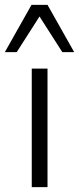

<svg xmlns="http://www.w3.org/2000/svg" viewBox="-44 -772 326 792"><path d="M87 0V-489H152V0ZM-24 -557 86 -752H152L262 -557H213L119 -704L25 -557Z"/></svg>

Font: Nunito Sans 10pt Light
Style: Regular
Weight: 300
Designer: Vernon Adams
Foundry: Vernon Adams
Version: Version 3.101;gftools[0.9.27]